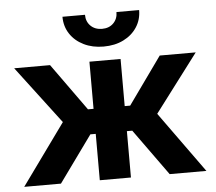

<svg xmlns="http://www.w3.org/2000/svg" viewBox="-52 -797 962 854"><g transform="rotate(-5 429.0 -369.5)"><path d="M22 0 218.3 -272 23.4 -529.3H183.6L334.5 -318.8H359.4V-529.3H498.5V-318.8H522.9L673.3 -529.3H834L639.6 -272L835.4 0H671.4L522.5 -207H498.5V0H359.4V-207H335.4L186 0ZM428.2 -590.8Q378.9 -590.8 340.1 -609.9Q301.3 -628.9 279.3 -662.4Q257.3 -695.8 257.3 -738.8H357.9Q357.9 -708.5 377.4 -689.2Q397 -669.9 428.7 -669.9Q460 -669.9 479.2 -689.2Q498.5 -708.5 498.5 -738.8H599.6Q599.6 -695.8 577.6 -662.4Q555.7 -628.9 517.3 -609.9Q479 -590.8 428.2 -590.8Z"/></g></svg>

Font: Inter Cardless Tabular Bold
Style: Bold
Weight: 700
Designer: Rasmus Andersson
Foundry: rsms
Version: Version 4.000;git-4fc901f